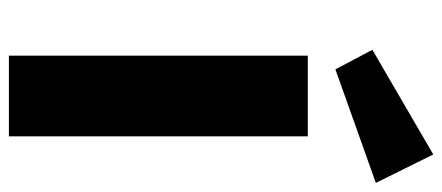

<svg xmlns="http://www.w3.org/2000/svg" viewBox="-301 -692 993 431"><g transform="rotate(90 195.5 -476.5)"><path d="M105 0V-670.9H286.1V0ZM390.6 -823.7 135.7 -732.9 91.8 -815.9 326.7 -952.6Z"/></g></svg>

Font: REH Gaming
Style: Gaming
Weight: 700
Designer: Astigmatic (AOETI)
Foundry: Astigmatic (AOETI)
Version: Version 1.001 2011